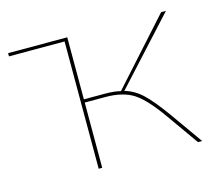

<svg xmlns="http://www.w3.org/2000/svg" viewBox="-68 -491 660 577"><g transform="rotate(-15 262.0 -203.0)"><path d="M495 0H482L412 -99Q369 -160 336 -181.5Q303 -203 248 -203H184V0H173V-396H0V-406H184V-213H249Q279 -213 298 -208L476 -406H491L308 -206Q339 -197 363.5 -173.5Q388 -150 422 -103Z"/></g></svg>

Font: Ysabeau Infant Hairline
Style: Regular
Weight: 100
Designer: Christian Thalmann (Catharsis Fonts)
Version: Version 0.003